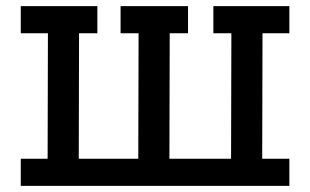

<svg xmlns="http://www.w3.org/2000/svg" viewBox="-20 -609 1016 629"><path d="M48 0V-89H136L137 -500H48V-589H299V-500H239L238 -89H433L434 -500H375V-589H596V-500H536L535 -89H737L738 -500H679V-589H928V-500H840L839 -89H928V0Z"/></svg>

Font: Podkova SemiBold
Style: Regular
Weight: 600
Designer: Ilya Yudin
Foundry: Cyreal (www.cyreal.org)
Version: Version 2.103